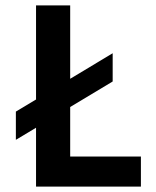

<svg xmlns="http://www.w3.org/2000/svg" viewBox="-20 -694 579 714"><path d="M241 -112H504V0H114V-219L39 -174V-279L114 -324V-674H241V-401L399 -496V-391L241 -296Z"/></svg>

Font: Hind Kochi SemiBold
Style: Regular
Weight: 600
Designer: Dhruvi Tolia
Foundry: Indian Type Foundry
Version: Version 0.702;PS 1.0;hotconv 1.0.81;makeotf.lib2.5.63406